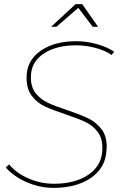

<svg xmlns="http://www.w3.org/2000/svg" viewBox="-20 -906 631 932"><path d="M534 -655 522 -639Q491 -661 443.5 -673.5Q396 -686 349 -686Q256 -686 196.5 -648.5Q137 -611 131 -549Q130 -542 130 -529Q130 -482 154 -452.5Q178 -423 213.5 -406.5Q249 -390 308 -371Q372 -349 409 -331Q446 -313 472 -280Q498 -247 498 -193Q498 -185 496 -167Q489 -88 419 -41Q349 6 240 6Q174 6 111 -21Q48 -48 8 -93L24 -108Q60 -65 119 -39.5Q178 -14 242 -14Q342 -14 405.5 -55.5Q469 -97 476 -167Q477 -175 477 -189Q477 -237 453 -267.5Q429 -298 393.5 -314.5Q358 -331 298 -351Q235 -372 197.5 -389.5Q160 -407 134.5 -440.5Q109 -474 109 -527Q109 -541 110 -549Q117 -620 182.5 -663Q248 -706 351 -706Q400 -706 450 -692Q500 -678 534 -655ZM456 -776H430L360 -868L254 -776H228L347 -886H379Z"/></svg>

Font: Gontserrat Thin
Style: Italic
Weight: 250
Italic angle: -11.3°
Designer: Julieta Ulanovsky
Foundry: Julieta Ulanovsky
Version: Version 6.001